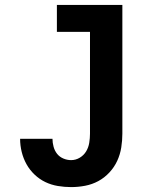

<svg xmlns="http://www.w3.org/2000/svg" viewBox="-20 -755 640 783"><path d="M270 8Q243 8 216 3.5Q189 -1 165 -12.5Q141 -24 121 -43Q101 -62 88 -85.5Q75 -109 68.5 -135.5Q62 -162 62 -189H194Q194 -173 198.5 -156.5Q203 -140 213 -127.5Q223 -115 238.5 -108.5Q254 -102 270 -102Q289 -102 305.5 -112Q322 -122 331.5 -138Q341 -154 344 -173Q347 -192 347 -210V-625H212V-735H479V-210Q479 -182 474.5 -153.5Q470 -125 458 -99Q446 -73 426 -51.5Q406 -30 381 -16.5Q356 -3 327.5 2.5Q299 8 270 8Z"/></svg>

Font: Iosevka Curly Slab XBdEx
Style: Regular
Weight: 800
Width: 7
Monospace: yes
Designer: Belleve Invis
Foundry: Belleve Invis
Version: Version 11.0.0; ttfautohint (v1.8.3)